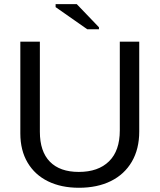

<svg xmlns="http://www.w3.org/2000/svg" viewBox="-20 -887 762 917"><path d="M356.9 9.8Q272.5 9.8 209.5 -21Q146.5 -51.8 111.8 -110.4Q77.1 -168.9 77.1 -250V-688H170.4V-257.8Q170.4 -163.6 218.3 -114.7Q266.1 -65.9 356.4 -65.9Q449.2 -65.9 500.7 -116.5Q552.2 -167 552.2 -264.2V-688H645V-258.8Q645 -175.3 609.6 -114.7Q574.2 -54.2 509.5 -22.2Q444.8 9.8 356.9 9.8ZM397 -747.1 245.6 -853V-867.2H346.7L452.6 -756.8V-747.1Z"/></svg>

Font: Arial
Style: Regular
Weight: 400
Designer: Steve Matteson
Foundry: Ascender Corporation
Version: Version 2.00.3